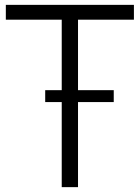

<svg xmlns="http://www.w3.org/2000/svg" viewBox="-20 -771 571 790"><path d="M531 -690H301V-400H448V-351H301V-1H234V-351H166V-400H234V-690H4V-751H531Z"/></svg>

Font: Oakes Grotesk Light
Style: Regular
Weight: 300
Designer: Samuel Oakes
Foundry: Samuel Oakes
Version: Version 1.000;PS 001.000;hotconv 1.0.88;makeotf.lib2.5.64775